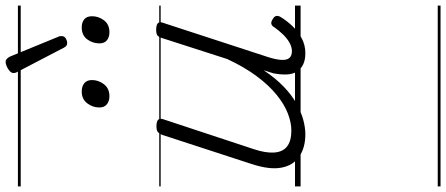

<svg xmlns="http://www.w3.org/2000/svg" viewBox="-474 -620 1594 686"><g transform="rotate(-90 323.0 -277.0)"><path d="M186 17Q139 17 107 -4.5Q75 -26 67 -68.5Q59 -111 80 -175L184 -494Q189 -506 195 -510.5Q201 -515 215 -515Q232 -515 238 -509Q244 -503 240 -491L133 -167Q119 -125 121 -94.5Q123 -64 142.5 -48.5Q162 -33 200 -33Q228 -33 260.5 -45.5Q293 -58 327 -85.5Q361 -113 393.5 -156.5Q426 -200 455 -262L530 -495Q534 -508 540 -512Q546 -516 559 -516Q576 -516 582.5 -510.5Q589 -505 585 -493L461 -113Q453 -87 452 -68Q451 -49 459 -40Q467 -31 483 -31Q499 -31 515 -40.5Q531 -50 544.5 -64.5Q558 -79 568 -93Q572 -101 579 -104Q586 -107 597 -100Q608 -94 609 -86.5Q610 -79 605 -71Q593 -51 574.5 -31Q556 -11 531 3Q506 17 476 17Q452 17 435.5 9Q419 1 410 -13.5Q401 -28 400 -49Q399 -70 404 -97L415 -132Q387 -90 357 -61Q327 -32 296.5 -15Q266 2 238 9.5Q210 17 186 17ZM322 -683Q305 -683 293.5 -692Q282 -701 282 -719Q282 -743 297 -762.5Q312 -782 339 -782Q357 -782 368.5 -773Q380 -764 380 -745Q380 -722 365 -702.5Q350 -683 322 -683ZM551 -683Q533 -683 522 -692Q511 -701 511 -719Q511 -743 525.5 -762.5Q540 -782 568 -782Q586 -782 597 -773Q608 -764 608 -745Q608 -722 593.5 -702.5Q579 -683 551 -683ZM512 -834Q508 -834 504 -836Q500 -838 496 -845L408 -1014Q406 -1018 405.5 -1021Q405 -1024 405 -1028Q407 -1035 413.5 -1040.5Q420 -1046 429 -1050Q438 -1054 445 -1054Q456 -1054 464 -1038L535 -865Q537 -861 537 -858Q537 -855 537 -852Q536 -843 528 -838.5Q520 -834 512 -834ZM0 490H646V500H0ZM0 -20H646V0H0ZM0 -505H646V-500H0ZM0 -1010H646V-1000H0Z"/></g></svg>

Font: Playwrite BE VLG Guides
Style: Regular
Weight: 400
Designer: Veronika Burian, José Scaglione
Foundry: TypeTogether
Version: Version 1.003